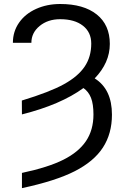

<svg xmlns="http://www.w3.org/2000/svg" viewBox="-20 -741 640 974"><path d="M90.8 -231Q233.4 -274.4 304.7 -314Q376 -353.5 409.4 -403.1Q442.9 -452.6 442.9 -520Q442.9 -577.6 400.6 -610.6Q358.4 -643.6 285.2 -643.6Q222.7 -643.6 180.9 -609.1Q139.2 -574.7 139.2 -523.9H45.4Q45.4 -581.1 76.7 -626Q107.9 -670.9 163.1 -695.8Q218.3 -720.7 285.2 -720.7Q404.3 -720.7 470.7 -667.7Q537.1 -614.7 537.1 -518.1Q537.1 -422.9 460.4 -343.3Q547.9 -288.6 547.9 -159.2Q547.9 -63 502 7.6Q456.1 78.1 359.4 127.4Q262.7 176.8 91.3 213.4V136.2Q224.6 107.9 301.5 69.3Q378.4 30.8 416.3 -25.4Q454.1 -81.5 454.1 -160.6Q454.1 -212.9 441.7 -244.6Q429.2 -276.4 403.3 -294.4Q287.6 -210 91.3 -160.6Z"/></svg>

Font: Roboto
Style: Regular
Weight: 400
Designer: Google
Version: Version 2.001047; 2015